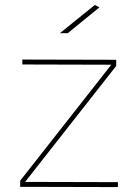

<svg xmlns="http://www.w3.org/2000/svg" viewBox="-20 -759 550 780"><path d="M452.1 -491.2 82 -20 459 -19V1L62 0V-24.9L432.1 -496.1L70.8 -497.1V-517.1L452.1 -516.1ZM383.8 -729 254.9 -624H223.1L365.2 -738.8Z"/></svg>

Font: Montserrat-Hairline
Style: Regular
Weight: 250
Designer: Julieta Ulanovsky
Foundry: Julieta Ulanovsky
Version: Version 1.000;PS 002.000;hotconv 1.0.70;makeotf.lib2.5.58329